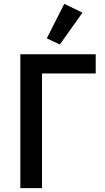

<svg xmlns="http://www.w3.org/2000/svg" viewBox="-20 -981 545 1001"><path d="M86 0V-698H479V-598H199V0ZM410 -915 292 -749 224 -781 315 -961Z"/></svg>

Font: IBM Plex Sans Medm
Style: Regular
Weight: 500
Designer: Mike Abbink, Paul van der Laan, Pieter van Rosmalen
Foundry: Bold Monday
Version: Version 3.005